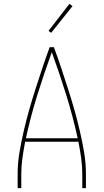

<svg xmlns="http://www.w3.org/2000/svg" viewBox="-20 -981 540 1001"><path d="M72 0V-74Q72 -131 81.5 -187Q91 -243 104 -299Q117 -355 132.5 -409.5Q148 -464 165.5 -518.5Q183 -573 201 -627Q219 -681 239 -735H261Q281 -681 299 -627Q317 -573 334.5 -518.5Q352 -464 367.5 -409.5Q383 -355 396 -299Q409 -243 418.5 -187Q428 -131 428 -74V0H409V-74Q409 -116 403 -158Q397 -200 389 -242H111Q103 -200 97 -158Q91 -116 91 -74V0ZM385 -260Q360 -375 325 -487Q290 -599 250 -709Q210 -599 175 -487Q140 -375 115 -260ZM247 -810 233 -820 342 -961 358 -949Z"/></svg>

Font: Zed Mono Thin
Style: Regular
Weight: 100
Monospace: yes
Designer: Belleve Invis
Foundry: Belleve Invis
Version: Version 1.0.0; ttfautohint (v1.8.4)